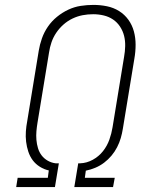

<svg xmlns="http://www.w3.org/2000/svg" viewBox="-20 -763 640 783"><path d="M46 0 52 -38H175L179 -68Q160 -72 142.5 -83Q125 -94 113.5 -109.5Q102 -125 95.5 -144.5Q89 -164 86.5 -185Q84 -206 85.5 -227Q87 -248 91 -269L138 -556Q142 -581 151 -606.5Q160 -632 175.5 -654.5Q191 -677 212.5 -694.5Q234 -712 258.5 -723.5Q283 -735 309 -739Q335 -743 361 -743Q389 -743 416 -737.5Q443 -732 465.5 -718Q488 -704 503.5 -682.5Q519 -661 526 -635Q533 -609 533 -580.5Q533 -552 528 -524L481 -238Q478 -219 472.5 -200Q467 -181 457.5 -162.5Q448 -144 434.5 -128Q421 -112 404.5 -99.5Q388 -87 369 -79Q350 -71 330 -67L326 -38H448L441 0H283L299 -97H307Q334 -98 358.5 -111.5Q383 -125 400 -146.5Q417 -168 426 -193.5Q435 -219 439 -244L486 -531Q490 -553 490.5 -575Q491 -597 486 -617Q481 -637 469.5 -654.5Q458 -672 441 -683.5Q424 -695 403 -700Q382 -705 360 -705Q338 -705 317 -701Q296 -697 276 -687.5Q256 -678 239 -663Q222 -648 209.5 -629.5Q197 -611 190 -590.5Q183 -570 180 -549L133 -263Q130 -245 128.5 -227.5Q127 -210 128.5 -192.5Q130 -175 135 -158.5Q140 -142 150 -129Q160 -116 175 -107.5Q190 -99 207 -97H220L204 0Z"/></svg>

Font: Iosevka Slab XLtExObl
Style: Regular
Weight: 200
Width: 7
Italic angle: -9°
Monospace: yes
Designer: Belleve Invis
Foundry: Belleve Invis
Version: Version 11.1.1; ttfautohint (v1.8.3)